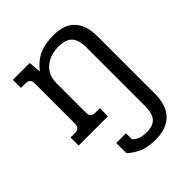

<svg xmlns="http://www.w3.org/2000/svg" viewBox="-212 -613 991 991"><g transform="rotate(-45 283.5 -117.5)"><path d="M186 202V128H257V172Q273 188 291.5 194Q310 200 338 200Q383 200 404.5 176.5Q426 153 426 96V-329Q426 -385 402.5 -410Q379 -435 325 -435Q266 -435 226 -401.5Q186 -368 186 -309V-96Q186 -76 193.5 -67.5Q201 -59 220 -59H253V0H39V-59H71Q90 -59 98 -67.5Q106 -76 106 -96V-384Q106 -404 98 -412.5Q90 -421 71 -421H39V-480H162L168 -412Q202 -456 245 -475.5Q288 -495 350 -495Q429 -495 468 -452.5Q507 -410 507 -330V88Q507 174 464.5 217Q422 260 343 260Q292 260 255 246Q218 232 186 202Z"/></g></svg>

Font: Pridi Light
Style: Regular
Weight: 300
Designer: Katatrad Team
Foundry: CadsonDemak
Version: Version 1.003